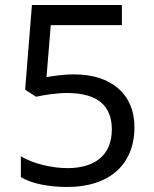

<svg xmlns="http://www.w3.org/2000/svg" viewBox="-20 -734 612 764"><path d="M275 -438C228 -438 188 -431 165 -427L182 -634H465V-714H107L80 -377L124 -349C153 -356 208 -364 246 -364C370 -364 425 -312 425 -219C425 -114 354 -65 249 -65C186 -65 111 -83 63 -112V-29C107 -3 174 10 248 10C416 10 515 -80 515 -228C515 -361 421 -438 275 -438Z"/></svg>

Font: Noto Sans Arabic UI
Style: Regular
Weight: 400
Designer: Monotype Design Team, Nadine Chahine and Nizar Qandah
Foundry: Monotype Imaging Inc.
Version: Version 2.010